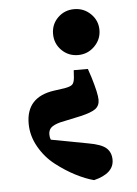

<svg xmlns="http://www.w3.org/2000/svg" viewBox="-51 -553 551 771"><g transform="rotate(-5 224.5 -167.5)"><path d="M343.5 -355.5Q316 -328 277 -328Q238 -328 211 -355Q184 -382 184 -421Q184 -460 211 -486.5Q238 -513 277 -513Q316 -513 343.5 -486Q371 -459 371 -421Q371 -383 343.5 -355.5ZM138 1 287 29Q339 38 358.5 55.5Q378 73 378 103Q378 158 297 178Q263 169 224 149Q185 129 145.5 98.5Q106 68 80.5 23Q55 -22 55 -71Q55 -178 168 -194L211 -200Q234 -204 242 -211Q250 -218 252 -238L254 -269H311L323 -233Q343 -167 343 -142Q343 -118 326 -105.5Q309 -93 266 -83L182 -65Q156 -58 145 -48Q134 -38 134 -20Q134 -8 138 1Z"/></g></svg>

Font: TypoPRO Source Serif Pro
Style: Bold
Weight: 700
Designer: Frank Grießhammer
Foundry: Adobe Systems Incorporated
Version: Version 1.017;PS 1.0;hotconv 1.0.79;makeotf.lib2.5.61930